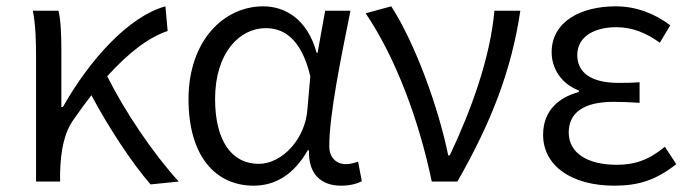

<svg xmlns="http://www.w3.org/2000/svg" viewBox="-20 -574 2180 607"><path d="M456 9 545 0C462 -91 372 -226 319 -333C387 -408 450 -456 510 -476L503 -554C389 -523 265 -388 179 -236H174V-415C174 -462 172 -512 165 -540H84C93 -493 94 -438 94 -395V0H170V-28C172 -97 182 -154 214 -198C233 -225 251 -250 269 -273C322 -173 396 -60 456 9Z M782 13C853 13 911 -25 953 -99H957C954 -23 996 13 1058 13C1089 13 1110 6 1124 -1L1112 -63C1101 -59 1087 -55 1074 -55C1044 -55 1021 -75 1021 -112C1021 -213 1059 -396 1088 -540H1008L984 -407H981C952 -514 881 -554 812 -554C688 -554 576 -446 576 -260C576 -82 660 13 782 13ZM798 -56C711 -56 660 -131 660 -261C660 -408 738 -485 820 -485C871 -485 931 -459 961 -333L952 -230C946 -135 872 -56 798 -56Z M1345 0H1426C1534 -189 1597 -352 1625 -540H1543C1530 -391 1469 -224 1402 -83H1397C1366 -234 1294 -434 1217 -554L1136 -532C1230 -393 1304 -197 1345 0Z M1922 13C1998 13 2053 -4 2118 -55L2082 -110C2030 -67 1985 -53 1930 -53C1836 -53 1778 -91 1778 -155C1778 -218 1826 -252 1919 -252C1946 -252 1970 -251 2002 -249V-314C1975 -312 1957 -312 1935 -312C1844 -312 1805 -348 1805 -400C1805 -459 1860 -488 1928 -488C1979 -488 2023 -470 2066 -439L2099 -494C2050 -531 1992 -554 1926 -554C1817 -554 1724 -506 1724 -409C1724 -358 1754 -309 1810 -288V-283C1749 -267 1697 -226 1697 -148C1697 -49 1788 13 1922 13Z"/></svg>

Font: Noto Sans CJK SC DemiLight
Style: Regular
Weight: 350
Designer: Ryoko NISHIZUKA 西塚涼子 (kana, bopomofo & ideographs); Paul D. Hunt (Latin, Greek & Cyrillic); Sandoll Communications 산돌커뮤니
Foundry: Adobe
Version: Version 2.004;hotconv 1.0.118;makeotfexe 2.5.65603